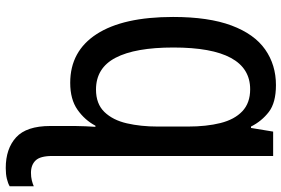

<svg xmlns="http://www.w3.org/2000/svg" viewBox="-180 -584 1004 685"><g transform="rotate(90 322.5 -242.0)"><path d="M276 10Q163 10 102 -84.5Q41 -179 41 -357Q41 -484 71.5 -565.5Q102 -647 157 -685.5Q212 -724 284 -724Q347 -724 380 -698.5Q413 -673 432 -635H437L450 -714H537V74Q537 117 553 133.5Q569 150 597 150Q612 150 624 147Q636 144 645 140V226Q635 232 618.5 236Q602 240 580 240Q511 240 470.5 203Q430 166 430 81V-7Q430 -26 431 -44Q432 -62 433 -80H429Q409 -42 372 -16Q335 10 276 10ZM300 -82Q351 -82 380 -112Q409 -142 420.5 -192Q432 -242 432 -302V-410Q432 -476 419.5 -526Q407 -576 377.5 -604Q348 -632 299 -632Q150 -632 150 -358Q150 -222 186.5 -152Q223 -82 300 -82Z"/></g></svg>

Font: Noto Sans Mono Medium
Style: Regular
Weight: 500
Designer: Monotype Design Team
Foundry: Monotype Imaging Inc.
Version: Version 2.014